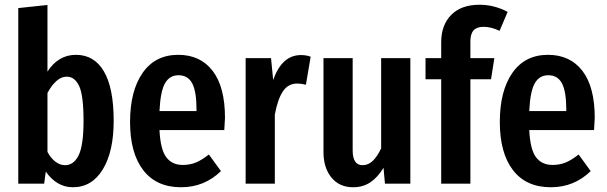

<svg xmlns="http://www.w3.org/2000/svg" viewBox="-20 -774 2556 809"><path d="M459 -265Q459 -135 413 -60Q367 15 287 15Q252 15 223 -2.5Q194 -20 173 -51L166 0H57V-740L180 -753V-472Q201 -506 231.5 -524.5Q262 -543 300 -543Q377 -543 418 -473Q459 -403 459 -265ZM332 -265Q332 -372 313.5 -411.5Q295 -451 261 -451Q238 -451 217 -432Q196 -413 180 -382V-134Q193 -109 212.5 -93.5Q232 -78 254 -78Q291 -78 311.5 -120Q332 -162 332 -265Z M925 -226H652Q656 -144 680.5 -111.5Q705 -79 750 -79Q781 -79 806 -89.5Q831 -100 860 -123L911 -53Q841 15 743 15Q639 15 583.5 -57Q528 -129 528 -260Q528 -391 581 -467Q634 -543 731 -543Q824 -543 876 -475.5Q928 -408 928 -277Q928 -268 925 -226ZM808 -313Q808 -388 790 -422.5Q772 -457 732 -457Q695 -457 675.5 -423.5Q656 -390 652 -306H808Z M1289 -535 1269 -417Q1249 -422 1232 -422Q1194 -422 1172 -389Q1150 -356 1138 -291V0H1015V-529H1122L1131 -437Q1168 -542 1248 -542Q1271 -542 1289 -535Z M1709 0H1602L1596 -67Q1571 -26 1540 -5.5Q1509 15 1468 15Q1410 15 1376.5 -26Q1343 -67 1343 -133V-529H1466V-140Q1466 -78 1508 -78Q1532 -78 1551 -96.5Q1570 -115 1586 -149V-529H1709Z M1962 -600V-529H2063L2049 -440H1962V0H1839V-440H1773V-529H1839V-596Q1839 -668 1881 -711Q1923 -754 2001 -754Q2062 -754 2119 -724L2085 -644Q2050 -661 2017 -661Q1989 -661 1975.5 -646Q1962 -631 1962 -600Z M2483 -226H2210Q2214 -144 2238.5 -111.5Q2263 -79 2308 -79Q2339 -79 2364 -89.5Q2389 -100 2418 -123L2469 -53Q2399 15 2301 15Q2197 15 2141.5 -57Q2086 -129 2086 -260Q2086 -391 2139 -467Q2192 -543 2289 -543Q2382 -543 2434 -475.5Q2486 -408 2486 -277Q2486 -268 2483 -226ZM2366 -313Q2366 -388 2348 -422.5Q2330 -457 2290 -457Q2253 -457 2233.5 -423.5Q2214 -390 2210 -306H2366Z"/></svg>

Font: Fira Sans Compressed Medium
Style: Regular
Weight: 500
Width: 1
Designer: bBox Type GmbH & Carrois Corporate GbR & Edenspiekermann AG
Foundry: bBox Type GmbH & Carrois Corporate GbR & Edenspiekermann AG
Version: Version 4.301